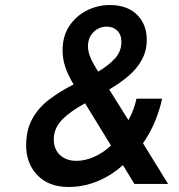

<svg xmlns="http://www.w3.org/2000/svg" viewBox="-20 -732 713 764"><path d="M252.5 12Q174 12 129 -34.8Q84 -81.5 84 -153.5Q84 -215 108.5 -259.2Q133 -303.5 176 -336.2Q219 -369 273 -396Q250 -434 239.5 -466.2Q229 -498.5 229 -531.5Q229 -588.5 256 -628.8Q283 -669 326 -690.5Q369 -712 416.5 -712Q486.5 -712 525.2 -673.5Q564 -635 564 -574Q564 -530 544.5 -494.2Q525 -458.5 491.2 -429.8Q457.5 -401 414.5 -376L491 -254Q503.5 -276 511.8 -299.8Q520 -323.5 523 -339.5H625Q616 -296 596.8 -249.2Q577.5 -202.5 549 -162L649 0H515L469 -75Q422.5 -33 367.2 -10.5Q312 12 252.5 12ZM285 -92Q319 -92 355.8 -108.5Q392.5 -125 421.5 -153L318.5 -321Q257 -287.5 225.5 -254Q194 -220.5 194 -177.5Q194 -139 218.2 -115.5Q242.5 -92 285 -92ZM370.5 -447Q413 -472 438 -500Q463 -528 463 -565Q463 -594.5 446.5 -610.2Q430 -626 405.5 -626Q374 -626 352 -604.2Q330 -582.5 330 -547Q330 -525.5 341 -500.8Q352 -476 370.5 -447Z"/></svg>

Font: Overpass SemiBold
Style: Italic
Weight: 600
Italic angle: -10°
Designer: Delve Withrington, Dave Bailey, Thomas Jockin
Foundry: Delve Fonts LLC
Version: Version 4.000